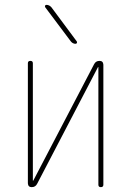

<svg xmlns="http://www.w3.org/2000/svg" viewBox="-20 -770 540 790"><path d="M110.4 0Q95.7 0 94.7 -15.6V-509.8Q94.7 -519.5 105 -519.5Q115.2 -519.5 115.2 -509.8V-27.3Q115.2 -26.4 116.2 -26.4Q117.2 -26.4 117.2 -27.3L367.2 -505.9Q374 -519.5 389.6 -519.5Q404.3 -519.5 405.3 -503.9V-9.8Q405.3 0 395 0Q384.8 0 384.8 -9.8V-493.2Q384.8 -494.1 383.8 -494.1Q382.8 -494.1 382.8 -493.2L132.8 -13.7Q126 0 110.4 0ZM271.5 -599.6 166 -740.2Q164.1 -743.2 165.5 -746.6Q167 -750 170.9 -750Q182.6 -750 191.4 -740.2L295.9 -599.6Q297.9 -596.7 296.4 -593.3Q294.9 -589.8 291 -589.8Q279.3 -589.8 271.5 -599.6Z"/></svg>

Font: Rounded-X Mgen+ 1mn thin
Style: Regular
Weight: 100
Designer: [Source Han Sans]
Ryoko NISHIZUKA  (kana & ideographs); Paul D. Hunt (Latin, Greek & Cyrillic); Wenlong ZHANG  (bopomofo
Version: Version 1.059.20150602